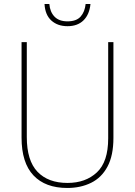

<svg xmlns="http://www.w3.org/2000/svg" viewBox="-20 -923 669 953"><path d="M543 -239Q543 -151 513.5 -96Q484 -41 432 -15.5Q380 10 314 10Q205 10 146 -52.5Q87 -115 87 -240V-714H113V-243Q113 -126 166 -70.5Q219 -15 315 -15Q405 -15 461 -67.5Q517 -120 517 -236V-714H543ZM429 -903Q424 -851 394.5 -822Q365 -793 315 -793Q266 -793 235 -821Q204 -849 201 -903H225Q228 -864 250.5 -840.5Q273 -817 315 -817Q359 -817 380 -840.5Q401 -864 405 -903Z"/></svg>

Font: Noto Sans Myanmar SemiCondensed Thin
Style: Regular
Weight: 100
Width: 4
Designer: Monotype Design Team
Foundry: Monotype Imaging Inc.
Version: Version 2.107; ttfautohint (v1.8.4.7-5d5b)